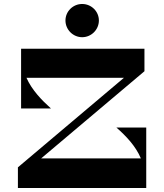

<svg xmlns="http://www.w3.org/2000/svg" viewBox="-20 -945 825 965"><path d="M393 -758C439 -758 477 -796 477 -842C477 -888 439 -925 393 -925C347 -925 309 -888 309 -842C309 -796 347 -758 393 -758ZM565 -304C613 -262 662 -211 688 -149H187L706 -587V-700H86V-400H236C189 -442 140 -493 113 -554H603L70 -104V0H715V-304Z"/></svg>

Font: Space Cowgirl Bold
Style: Regular
Weight: 700
Designer: Valery Marier
Foundry: Valery Marier
Version: Version 1.000;hotconv 1.0.109;makeotfexe 2.5.65596